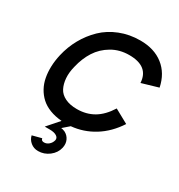

<svg xmlns="http://www.w3.org/2000/svg" viewBox="-217 -848 1167 1249"><g transform="rotate(30 366.5 -223.0)"><path d="M335.9 -107.9Q406.2 -107.9 461.2 -140.1Q516.1 -172.4 559.1 -241.2L663.1 -184.1Q606.9 -97.7 528.1 -48.8Q449.2 0 357.9 8.3L310.1 49.8Q322.3 50.8 339.4 58.1Q365.2 71.3 377.4 97.4Q389.6 123.5 382.3 155.8Q372.6 198.2 335.7 226.6Q298.8 254.9 253.4 254.9Q221.2 254.9 197.3 235.4Q173.3 215.8 167 187L236.3 168.9Q238.8 187 259.3 187Q278.8 187 294.9 173.1Q311 159.2 316.4 138.2Q320.8 119.1 302.7 107.2Q284.7 95.2 250 95.2H212.4L288.6 8.3Q238.8 4.4 198.5 -11.2Q158.2 -26.9 130.9 -52Q103.5 -77.1 85.2 -110.4Q66.9 -143.6 59.6 -182.9Q52.2 -222.2 53.7 -265.6Q55.2 -309.1 65.9 -356Q82 -426.3 116.2 -487.5Q150.4 -548.8 200.4 -597.2Q250.5 -645.5 320.6 -673.3Q390.6 -701.2 472.2 -701.2Q576.7 -701.2 644.8 -647.9Q712.9 -594.7 732.9 -498L609.9 -461.9Q603.5 -583 457 -583Q384.8 -583 327.4 -549.3Q270 -515.6 235.6 -461.9Q201.2 -408.2 185.1 -338.9Q172.4 -290 175.5 -247.8Q178.7 -205.6 194.8 -174.3Q210.9 -143.1 247.1 -125.5Q283.2 -107.9 335.9 -107.9Z"/></g></svg>

Font: HK Grotesk Legacy
Style: Bold Italic
Weight: 700
Italic angle: -13°
Designer: Alfredo Marco Pradil
Foundry: Hanken Design Co.
Version: Version 2.022;PS 002.022;hotconv 1.0.88;makeotf.lib2.5.64775